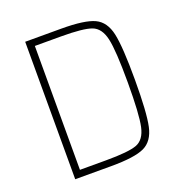

<svg xmlns="http://www.w3.org/2000/svg" viewBox="-125 -795 850 903"><g transform="rotate(-20 300.0 -344.0)"><path d="M99 -688H279Q397 -688 445.5 -665Q494 -642 508.5 -575Q523 -508 523 -344Q523 -180 508.5 -113Q494 -46 445.5 -23Q397 0 279 0H99ZM487 -344Q487 -503 473.5 -563Q460 -623 418.5 -638.5Q377 -654 265 -654H135V-34H265Q379 -34 420 -49.5Q461 -65 474 -124.5Q487 -184 487 -344Z"/></g></svg>

Font: Saira Semi Condensed Thin
Style: Regular
Weight: 100
Width: 4
Designer: Hector Gatti with collaboration of the Omnibus-Type team
Foundry: Omnibus-Type
Version: Version 1.001; ttfautohint (v1.8)